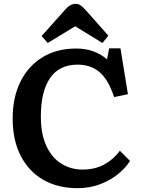

<svg xmlns="http://www.w3.org/2000/svg" viewBox="-20 -967 746 1001"><path d="M383 14Q281 14 205 -30Q129 -74 87.5 -155.5Q46 -237 46 -349Q46 -459 86.5 -541Q127 -623 201.5 -668.5Q276 -714 376 -714Q426 -714 466.5 -699.5Q507 -685 538 -657L549 -715H608L647 -476L575 -461Q545 -552 499 -591Q453 -630 384 -630Q289 -630 241 -560Q193 -490 193 -360Q193 -268 221.5 -206.5Q250 -145 299.5 -114Q349 -83 410 -83Q474 -83 522.5 -109Q571 -135 605 -181L658 -128Q633 -89 592.5 -57Q552 -25 499 -5.5Q446 14 383 14ZM229 -743 197 -779 320 -917Q346 -947 374 -947Q388 -947 399.5 -939.5Q411 -932 428 -913L545 -781L514 -743L372 -830Z"/></svg>

Font: Literata 12pt SemiBold
Style: Regular
Weight: 600
Designer: Latin by Veronika Burian and Jose Scaglione. Greek by Irene Vlachou. Cyrillic by Vera Evstafieva.
Foundry: TypeTogether
Version: Version 3.002